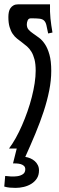

<svg xmlns="http://www.w3.org/2000/svg" viewBox="-29 -704 281 910"><path d="M50.3 0H13.7Q29.8 -21.5 45.7 -49.8Q61.5 -78.1 75.4 -110.1Q89.4 -142.1 101.3 -176.3Q113.3 -210.4 121.8 -244.1Q130.4 -277.8 135.3 -309.8Q140.1 -341.8 140.1 -369.1Q140.1 -400.9 134.5 -422.4Q128.9 -443.8 119.9 -458.7Q110.8 -473.6 99.1 -483.9Q87.4 -494.1 75.4 -502.9Q63.5 -511.7 51.8 -521Q40 -530.3 31 -543.7Q22 -557.1 16.4 -576.2Q10.7 -595.2 10.7 -623.5Q10.7 -635.7 12.9 -646.7Q15.1 -657.7 20.8 -665.8Q26.4 -673.8 35.4 -678.7Q44.4 -683.6 58.6 -683.6H208Q207 -647.5 210.2 -616.5Q213.4 -585.4 219.7 -549.8L199.2 -545.4Q194.3 -570.3 190.9 -584.7Q187.5 -599.1 179.9 -606.4Q172.4 -613.8 158.2 -615.5Q144 -617.2 117.7 -617.2Q106.4 -617.2 102.3 -607.7Q98.1 -598.1 98.1 -588.4Q98.1 -572.8 106.7 -563.2Q115.2 -553.7 128.2 -544.9Q141.1 -536.1 156 -525.1Q170.9 -514.2 183.8 -494.9Q196.8 -475.6 205.3 -445.3Q213.9 -415 213.9 -368.2Q213.9 -323.2 204.3 -275.1Q194.8 -227.1 178 -175.8Q161.1 -124.5 138.7 -70.6Q116.2 -16.6 90.8 39.6Q103.5 41.5 115.2 46.6Q127 51.8 136 59.8Q145 67.9 150.4 78.9Q155.8 89.8 155.8 103.5Q155.8 126 145.8 141.6Q135.7 157.2 119.6 167.2Q103.5 177.2 83.7 181.9Q64 186.5 44.9 186.5Q31.2 186.5 17.6 185.3Q3.9 184.1 -8.8 180.2L-4.4 129.9Q5.9 131.3 22 132.3Q38.1 133.3 53.5 131.1Q68.8 128.9 79.8 121.3Q90.8 113.8 90.8 98.1Q90.8 87.9 84.2 82Q77.6 76.2 68.6 73.7Q59.6 71.3 49.6 70.8Q39.6 70.3 32.7 70.3Z"/></svg>

Font: XAYAX
Style: Regular
Weight: 400
Designer: Peter Wiegel
Foundry: Peter Wiegel
Version: Version 1.000 2009 initial release